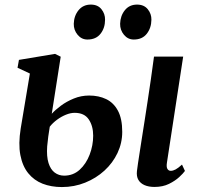

<svg xmlns="http://www.w3.org/2000/svg" viewBox="-20 -784 844 816"><path d="M636.5 10.5Q612 10.5 594.2 2.8Q576.5 -5 568 -19.8Q559.5 -34.5 562 -57Q563.5 -70 566.5 -90.2Q569.5 -110.5 573.8 -137.8Q578 -165 583.2 -198.2Q588.5 -231.5 594.5 -270.2Q600.5 -309 607.2 -352.8Q614 -396.5 620.8 -444.2Q627.5 -492 634.5 -543.5H758.5L689.5 -93Q686.5 -74.5 691.5 -66.2Q696.5 -58 705.5 -58Q715.5 -58 726.2 -63.8Q737 -69.5 753.5 -84.5L766 -57.5Q759 -47.5 741.8 -31.5Q724.5 -15.5 698.2 -2.5Q672 10.5 636.5 10.5ZM243 11Q198 11 161.2 -3.2Q124.5 -17.5 100 -47.8Q75.5 -78 66.5 -125.2Q57.5 -172.5 68 -238L107 -471.5L54.5 -496L60.5 -529.5L214 -555L238 -543L200 -300.5Q214.5 -316.5 238.5 -334.5Q262.5 -352.5 293.5 -365.2Q324.5 -378 359 -378Q399.5 -378 431.2 -362.8Q463 -347.5 481.2 -313.5Q499.5 -279.5 499.5 -223.5Q499.5 -176.5 479.5 -134Q459.5 -91.5 424 -59Q388.5 -26.5 342 -7.8Q295.5 11 243 11ZM252.5 -37.5Q291 -37.5 318.5 -62.5Q346 -87.5 361 -126.8Q376 -166 376 -207.5Q376 -248.5 357.2 -276.5Q338.5 -304.5 297 -304.5Q280 -304.5 260.2 -296.5Q240.5 -288.5 222.2 -275Q204 -261.5 191.5 -245.5Q188 -225.5 185.2 -204.2Q182.5 -183 180.5 -162Q177.5 -119 186.2 -91.2Q195 -63.5 212.5 -50.5Q230 -37.5 252.5 -37.5ZM351.5 -616Q326.5 -616 309.8 -636.2Q293 -656.5 293.5 -683Q294.5 -717 314 -740.8Q333.5 -764.5 366 -764.5Q395.5 -764.5 411.2 -744.8Q427 -725 426.5 -700Q426.5 -665 407.2 -640.5Q388 -616 351.5 -616ZM548.5 -616Q523.5 -616 506.8 -636.2Q490 -656.5 490.5 -683Q491.5 -717 510.8 -740.8Q530 -764.5 562.5 -764.5Q592 -764.5 608 -744.8Q624 -725 623.5 -700Q623 -665 603.8 -640.5Q584.5 -616 548.5 -616Z"/></svg>

Font: Merriweather 48pt SemiBold
Style: Italic
Weight: 600
Italic angle: -7.8°
Designer: Eben Sorkin
Foundry: Eben Sorkin
Version: Version 2.101